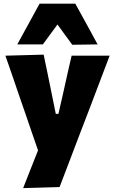

<svg xmlns="http://www.w3.org/2000/svg" viewBox="-20 -794 606 1012"><path d="M102 197.5Q121 149 141 98.2Q161 47.5 180.5 -1.5Q164 -49 147.5 -96.8Q131 -144.5 115.5 -190.5L84 -281Q66 -334.5 46.5 -391Q27 -447 8.5 -500.5L210 -506Q220 -457 230 -410.5Q239.5 -364 249.5 -315L274 -194H288L315.5 -314.5Q326 -362 336.2 -407.8Q346.5 -453.5 357.5 -500.5H558Q542.5 -460.5 528.5 -423Q514 -385 497 -340Q479.5 -294.5 456 -232L402 -91.5Q366 4 340.2 71Q314.5 138 294 192ZM361 -558Q341.5 -584.5 322 -611.2Q302.5 -638 283 -665Q263.5 -638.5 244.2 -612.2Q225 -586 206 -560H71Q100 -613 129.5 -666.5Q158.5 -720 188.5 -774.5H377Q407 -720 436.5 -666.5Q465.5 -613 494.5 -560Z"/></svg>

Font: Heraclito ExtraBold
Style: Regular
Weight: 800
Designer: Kostas Bartsokas (font) & Cristiano Sobral (main changes)
Foundry: Kostas Bartsokas (font) & Cristiano Sobral (main changes)
Version: Version 1.00;July 8, 2020;FontCreator 13.0.0.2655 64-bit